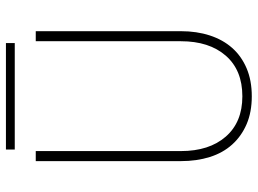

<svg xmlns="http://www.w3.org/2000/svg" viewBox="-128 -710 848 631"><g transform="rotate(-90 295.5 -394.0)"><path d="M82 -700V-223Q82 -171 95.5 -128Q109 -85 136.5 -54.5Q164 -24 203.5 -7Q243 10 295 10Q347 10 387 -7Q427 -24 454 -54.5Q481 -85 495 -128Q509 -171 509 -223V-700H476V-223Q476 -130 428.5 -75.5Q381 -21 295 -21Q210 -21 162.5 -75.5Q115 -130 115 -223V-700ZM120 -769H470V-798H120Z"/></g></svg>

Font: Jost ExtraLight
Style: Regular
Weight: 250
Version: Version 3.710